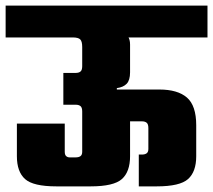

<svg xmlns="http://www.w3.org/2000/svg" viewBox="-40 -662 757 682"><path d="M526 -344Q591 -344 624 -315.5Q657 -287 657 -217V-107Q657 -52 628 -26Q599 0 517 0H453V-113H464Q475 -113 481 -117.5Q487 -122 487 -133V-207Q487 -221 481 -226Q475 -231 464 -231H327V-344ZM697 -642V-529H-20V-642ZM422 -405Q422 -377 410 -364.5Q398 -352 375 -349V-344Q398 -341 410 -328.5Q422 -316 422 -288V-107Q422 -52 393 -26Q364 0 282 0H160Q78 0 49 -26Q20 -52 20 -107V-223H190V-123Q190 -112 195 -107.5Q200 -103 207 -103H229Q240 -103 246 -107.5Q252 -112 252 -123V-266Q252 -280 246 -285Q240 -290 229 -290H185V-403H229Q240 -403 246 -408Q252 -413 252 -427V-495Q252 -515 245 -522Q238 -529 218 -529L312 -557Q362 -557 392 -548Q422 -539 422 -504Z"/></svg>

Font: Teko Light
Style: Bold
Weight: 700
Version: Version 2.000;gftools[0.9.28.dev9+g7d2139d.d20230707]